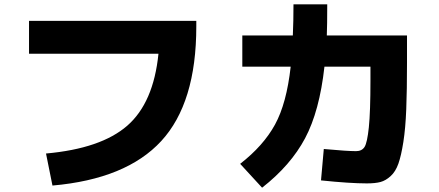

<svg xmlns="http://www.w3.org/2000/svg" viewBox="-20 -820 2040 893"><path d="M115 -723H893V-697Q893 -341 730 -164Q567 13 224 43L194 -106Q450 -129 572 -235.5Q694 -342 717 -570H115Z M1345 -800H1502Q1502 -700 1500 -655H1873V-528Q1873 -401 1869.5 -312Q1866 -223 1856 -159.5Q1846 -96 1833 -59Q1820 -22 1797 -1Q1774 20 1749.5 26.5Q1725 33 1686 33Q1607 33 1473 19L1486 -127Q1595 -117 1636 -117Q1663 -117 1675.5 -136.5Q1688 -156 1695.5 -228Q1703 -300 1703 -448V-510H1489Q1466 -303 1399 -177Q1332 -51 1199 53L1097 -58Q1205 -142 1259 -240.5Q1313 -339 1332 -510H1107V-655H1342Q1345 -722 1345 -800Z"/></svg>

Font: M PLUS 1p ExtraBold
Style: Regular
Weight: 800
Version: Version 1.062